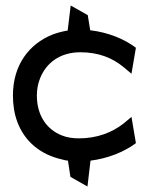

<svg xmlns="http://www.w3.org/2000/svg" viewBox="-20 -575 539 698"><path d="M27 -228C27 -194 32 -161 43 -132C68 -64 124 -13 207 5C211 6 216 8 227 9L236 68L298 103L309 9C373 1 431 -23 472 -53L474 -55L458 -150L428 -125C388 -94 334 -72 267 -72C245 -72 223 -75 204 -83C151 -104 114 -154 114 -228C114 -250 118 -272 126 -291C147 -344 196 -385 272 -385C339 -385 389 -364 428 -332L458 -307L474 -401L472 -403C431 -433 375 -457 308 -465L299 -520L237 -555L226 -464C208 -461 188 -456 170 -449C88 -416 27 -341 27 -228Z"/></svg>

Font: Charger Sport
Style: SeBd
Weight: 600
Designer: Jasper
Foundry: Cannot Into Space Fonts
Version: Version 1.1